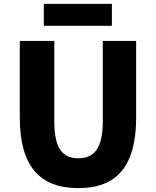

<svg xmlns="http://www.w3.org/2000/svg" viewBox="-20 -956 803 990"><path d="M384 14C582 14 682 -99 682 -350V-745H510V-331C510 -190 465 -140 384 -140C302 -140 260 -190 260 -331V-745H82V-350C82 -99 185 14 384 14ZM206 -823H557V-936H206Z"/></svg>

Font: Source Han Sans HK Heavy
Style: Regular
Weight: 900
Designer: Ryoko NISHIZUKA 西塚涼子 (kana, bopomofo & ideographs); Paul D. Hunt (Latin, Greek & Cyrillic); Sandoll Communications 산돌커뮤니
Foundry: Adobe
Version: Version 2.000;hotconv 1.0.107;makeotfexe 2.5.65593